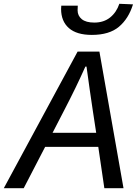

<svg xmlns="http://www.w3.org/2000/svg" viewBox="-66 -992 725 1012"><path d="M343 -720H458L585 0H484L452 -218H172L59 0H-46ZM256 -945 257 -962H344L343 -938Q343 -909 365 -891Q387 -873 431 -873Q481 -873 514.5 -900Q548 -927 563 -972L635 -969Q612 -894 561 -851Q510 -808 418 -808Q338 -808 297 -844Q256 -880 256 -945ZM441 -292 423 -410 407 -519Q394 -611 390 -641H384Q336 -533 272 -410L211 -292Z"/></svg>

Font: Nebula Sans Medium
Style: Regular
Weight: 500
Italic angle: -9°
Designer: Paul D. Hunt for Adobe (as Source Sans)
Foundry: Nebula Entertainment & Broadcasting LLC
Version: Version 1.010